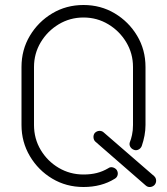

<svg xmlns="http://www.w3.org/2000/svg" viewBox="-20 -735 668 768"><path d="M314 13Q245 13 189 -20.5Q133 -54 99.5 -110.5Q66 -167 66 -235V-467Q66 -536 99.5 -592Q133 -648 189 -681.5Q245 -715 314 -715Q383 -715 439 -681.5Q495 -648 528.5 -592Q562 -536 562 -467V-235Q562 -214 558 -192.5Q554 -171 547 -151Q543 -141 533.5 -136.5Q524 -132 515 -136Q505 -140 500.5 -149Q496 -158 500 -168Q504 -177 508 -195Q512 -213 512 -235V-467Q512 -521 485 -566Q458 -611 413 -638Q368 -665 314 -665Q260 -665 215 -638Q170 -611 143 -566Q116 -521 116 -467V-235Q116 -180 143 -135Q170 -90 215 -63.5Q260 -37 314 -37Q343 -37 367 -43Q391 -49 413 -62Q421 -68 431 -65.5Q441 -63 447 -55Q453 -45 450.5 -35Q448 -25 439 -20Q386 13 314 13ZM563 7 362 -168Q355 -174 354 -184.5Q353 -195 359 -203Q367 -211 377 -211.5Q387 -212 394 -206L596 -31Q604 -24 604.5 -13.5Q605 -3 598 5Q591 12 581 13Q571 14 563 7Z"/></svg>

Font: Zen Kurenaido
Style: Regular
Weight: 400
Designer: Yoshimichi Ohira
Foundry: Positype
Version: Version 1.001